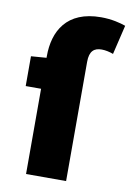

<svg xmlns="http://www.w3.org/2000/svg" viewBox="-82 -760 555 812"><g transform="rotate(10 196.0 -354.0)"><path d="M88 0H260V-512C260 -559 280 -574 312 -574C328 -574 346 -570 362 -564L392 -690C370 -698 332 -708 286 -708C138 -708 88 -613 88 -506V-499L22 -494V-366H88Z"/></g></svg>

Font: Source Sans Pro Black
Style: Regular
Weight: 900
Designer: Paul D. Hunt
Foundry: Adobe Systems Incorporated
Version: Version 3.006;hotconv 1.0.111;makeotfexe 2.5.65597